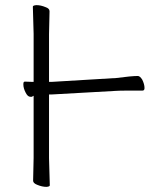

<svg xmlns="http://www.w3.org/2000/svg" viewBox="-20 -721 608 748"><path d="M534 -411Q543 -393 543 -378Q543 -368 535 -368H473Q446 -368 432 -367L182 -353H176H171V-348V-105L174 1Q174 6 161 7Q144 7 125 -1Q109 -7 109 -17L111 -106V-340V-348L104 -344Q102 -344 99 -344H98Q88 -344 80 -360Q71 -377 71 -392Q71 -399 72.5 -401Q74 -403 77 -403H78L106 -402H111V-407V-589L108 -695Q108 -700 122 -701Q139 -701 158 -693Q173 -688 173 -677L171 -588V-407V-402H176H181L431 -417H432Q493 -425 517 -425Q525 -425 534 -411ZM534 -411Q534 -411 534 -410ZM182 -353Z"/></svg>

Font: LXGW WenKai Lite Light
Style: Regular
Weight: 300
Designer: LXGW / Fontworks Inc.
Foundry: LXGW / Fontworks Inc.
Version: Version 1.511; March 25, 2025